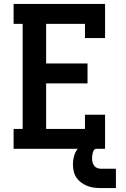

<svg xmlns="http://www.w3.org/2000/svg" viewBox="-20 -755 640 974"><path d="M49 0V-101H95V-634H49V-735H513V-562H411V-634H214V-433H424V-332H214V-101H411V-173H513V0ZM493 199Q475 199 457.5 197Q440 195 423.5 188.5Q407 182 392.5 171.5Q378 161 368 146.5Q358 132 354 114.5Q350 97 350 79Q350 56 357 32.5Q364 9 381 -7.5Q398 -24 421 -31Q444 -38 468 -38V0Q461 0 456.5 6.5Q452 13 450.5 20Q449 27 448 34Q447 41 447 48Q447 58 449.5 68Q452 78 458 86Q464 94 473.5 97.5Q483 101 493 101H568V199Z"/></svg>

Font: Iosevka Slab Extended
Style: Bold
Weight: 700
Width: 7
Monospace: yes
Designer: Belleve Invis
Foundry: Belleve Invis
Version: Version 11.1.0; ttfautohint (v1.8.3)